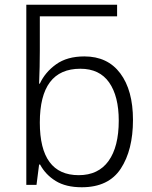

<svg xmlns="http://www.w3.org/2000/svg" viewBox="-20 -780 640 810"><path d="M541 -274Q541 -399 487.5 -470.5Q434 -542 336 -542Q263 -542 216.5 -508.5Q170 -475 148 -427H145Q148 -499 148 -565V-711H474V-760H91V0H134L145 -86H149Q172 -43 215 -16.5Q258 10 325 10Q438 10 489.5 -68.5Q541 -147 541 -274ZM148 -263Q148 -490 319 -490Q400 -490 440.5 -432Q481 -374 481 -271Q481 -161 438 -101Q395 -41 312 -41Q148 -41 148 -263Z"/></svg>

Font: Noto Sans Mono UI Light
Style: Regular
Weight: 300
Designer: Monotype Design team
Foundry: Monotype Imaging Inc.
Version: 1.000